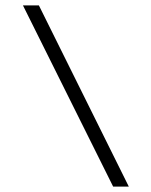

<svg xmlns="http://www.w3.org/2000/svg" viewBox="-20 -676 560 711"><path d="M457 15H399L65 -656H124Z"/></svg>

Font: New Athena Unicode
Style: Regular
Weight: 400
Designer: J. Rusten 1997; rev. by R. Hancock 2001, 2002, rev. by D. Mastronarde 2002-2021
Foundry: GreekKeys New Athena Unicode
Version: Version 5.008